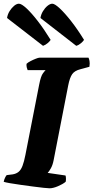

<svg xmlns="http://www.w3.org/2000/svg" viewBox="-31 -1015 504 1035"><path d="M236 0Q229 0 204.5 -2.5Q180 -5 147 -9.5Q114 -14 81 -18.5Q48 -23 22.5 -27.5Q-3 -32 -11 -35Q-9 -46 -4 -56.5Q1 -67 5 -71L37 -75Q56 -78 69 -88.5Q82 -99 90.5 -121.5Q99 -144 106 -180L180 -558Q189 -605 201 -620.5Q213 -636 215 -637H118Q116 -641 113.5 -650.5Q111 -660 112 -671Q119 -678 133.5 -685.5Q148 -693 162 -698.5Q176 -704 182 -704H446Q449 -699 451.5 -686.5Q454 -674 451 -655L403 -642Q371 -634 358 -615Q345 -596 337 -556L258 -151Q253 -125 243 -107.5Q233 -90 226 -83L322 -69Q324 -65 324.5 -54Q325 -43 323 -35Q307 -22 281 -11Q255 0 236 0ZM380 -768 187 -918Q190 -937 200.5 -954.5Q211 -972 225 -983.5Q239 -995 251 -995Q264 -995 291 -970Q318 -945 352.5 -901Q387 -857 422 -800Q418 -793 406 -782.5Q394 -772 380 -768ZM201 -768 7 -918Q10 -938 21 -955.5Q32 -973 45.5 -984Q59 -995 71 -995Q85 -995 112 -970Q139 -945 173 -901Q207 -857 242 -800Q238 -793 226.5 -783Q215 -773 201 -768Z"/></svg>

Font: Texturina 12pt Black
Style: Italic
Weight: 900
Italic angle: -11°
Designer: Guillermo Torres Carreño
Foundry: Omnibus-Type
Version: Version 1.002